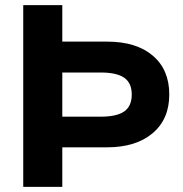

<svg xmlns="http://www.w3.org/2000/svg" viewBox="-20 -732 716 752"><path d="M643 -362Q643 -265 577.5 -210Q512 -155 399 -155H224V0H71V-712H224V-569H399Q514 -569 578.5 -514Q643 -459 643 -362ZM496 -362Q496 -407 466.5 -427.5Q437 -448 374 -448H224V-275H374Q437 -275 466.5 -295.5Q496 -316 496 -362Z"/></svg>

Font: Muli ExtraBold
Style: Regular
Weight: 800
Designer: Vernon Adams
Foundry: Vernon Adams
Version: Version 2.000